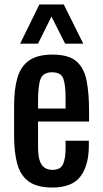

<svg xmlns="http://www.w3.org/2000/svg" viewBox="-20 -830 461 858"><path d="M214 8Q146 8 109 -18.5Q72 -45 57.5 -96.5Q43 -148 43 -223V-355Q43 -432 58 -483Q73 -534 110.5 -560Q148 -586 214 -586Q287 -586 321.5 -556Q356 -526 367 -469.5Q378 -413 378 -334V-287H150V-171Q150 -119 165.5 -95Q181 -71 215 -71Q251 -71 262 -97Q273 -123 273 -166V-201H377V-179Q377 -92 340 -42Q303 8 214 8ZM150 -345H273V-397Q273 -450 263 -478.5Q253 -507 213 -507Q174 -507 162 -479Q150 -451 150 -376ZM70 -635 156 -810H265L352 -635H271L210 -756L150 -635Z"/></svg>

Font: Oswald
Style: Regular
Weight: 400
Designer: Vernon Adams
Foundry: Vernon Adams
Version: Version 4.103; ttfautohint (v1.8.3)